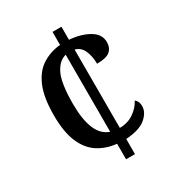

<svg xmlns="http://www.w3.org/2000/svg" viewBox="-171 -823 860 932"><g transform="rotate(-30 259.0 -357.0)"><path d="M263 -87Q204 -93 159.5 -122Q115 -151 90.5 -209Q66 -267 66 -360Q66 -459 91.5 -519Q117 -579 162 -607.5Q207 -636 263 -641V-714H313V-641Q378 -636 422.5 -610Q467 -584 467 -540Q467 -507 446 -489.5Q425 -472 373 -472Q373 -513 359 -545.5Q345 -578 313 -586V-147Q358 -147 392 -170.5Q426 -194 442 -226Q460 -212 460 -185Q460 -150 425 -120Q390 -90 313 -85V0H263ZM263 -586Q222 -576 198 -526Q174 -476 174 -361Q174 -275 195.5 -222.5Q217 -170 263 -154Z"/></g></svg>

Font: Noto Serif Bengali SemiCondensed Medium
Style: Regular
Weight: 500
Width: 4
Designer: Juan Bruce, Universal Thirst, Indian Type Foundry and the Monotype Design Team.
Foundry: Monotype Imaging Inc.
Version: Version 2.003; ttfautohint (v1.8.4.7-5d5b)